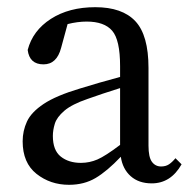

<svg xmlns="http://www.w3.org/2000/svg" viewBox="-20 -501 532 534"><path d="M402 9Q366 9 343.5 -11Q321 -31 316 -65Q278 -25 246 -6Q214 13 172 13Q120 13 81.5 -17.5Q43 -48 43 -108Q43 -137 55 -163Q67 -189 101.5 -212Q136 -235 203 -255Q229 -263 256.5 -271Q284 -279 314 -287V-317Q314 -390 292 -415.5Q270 -441 221 -441Q196 -441 168 -434L150 -368Q138 -322 101 -322Q62 -322 57 -362Q71 -416 121.5 -448.5Q172 -481 245 -481Q320 -481 356.5 -442Q393 -403 393 -312V-96Q393 -64 402.5 -51Q412 -38 428 -38Q441 -38 450 -44Q459 -50 468 -61L485 -44Q455 9 402 9ZM127 -123Q127 -83 149 -65.5Q171 -48 205 -48Q229 -48 251 -57.5Q273 -67 314 -98V-256Q263 -240 224 -226Q180 -211 159 -193Q138 -175 132.5 -157Q127 -139 127 -123Z"/></svg>

Font: Source Serif 4 Subhead
Style: Regular
Weight: 400
Designer: Frank Grießhammer
Foundry: Adobe Systems Incorporated
Version: Version 4.004;hotconv 1.0.117;makeotfexe 2.5.65602